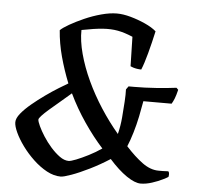

<svg xmlns="http://www.w3.org/2000/svg" viewBox="-52 -773 858 826"><g transform="rotate(5 377.5 -360.0)"><path d="M240 0Q210 0 179.5 -16.5Q149 -33 121 -59.5Q93 -86 71.5 -115.5Q50 -145 37.5 -172Q25 -199 25 -216Q25 -233 42 -254Q59 -275 86 -297.5Q113 -320 142.5 -341Q172 -362 198 -378Q224 -394 238 -402Q216 -457 200.5 -514Q185 -571 181 -627Q192 -638 219 -653.5Q246 -669 281 -684.5Q316 -700 353 -710Q390 -720 420 -720Q447 -720 479.5 -711Q512 -702 543 -688Q574 -674 592 -658Q581 -608 568.5 -561.5Q556 -515 545 -489Q536 -489 526.5 -490.5Q517 -492 509.5 -494.5Q502 -497 498 -499L495 -626Q460 -641 430.5 -646.5Q401 -652 365.5 -649.5Q330 -647 274 -636Q273 -590 288 -534Q303 -478 330 -420Q357 -362 393 -306.5Q429 -251 469 -204Q478 -240 481 -276.5Q484 -313 486 -345Q488 -377 487 -398L497 -412H522Q566 -412 615.5 -415.5Q665 -419 703 -424L711 -416Q705 -391 699.5 -377.5Q694 -364 688 -354H566Q561 -324 553.5 -287.5Q546 -251 535.5 -216Q525 -181 514 -155Q552 -113 587 -87.5Q622 -62 657 -62Q665 -62 675.5 -62Q686 -62 699 -63Q702 -61 703 -54.5Q704 -48 702 -39Q698 -36 679 -26.5Q660 -17 634 -8.5Q608 0 585 0Q560 0 524 -24.5Q488 -49 448 -94Q406 -67 362.5 -45.5Q319 -24 285.5 -12Q252 0 240 0ZM268 -70Q277 -70 300 -79Q323 -88 352.5 -103Q382 -118 408 -136Q367 -181 327 -239.5Q287 -298 257 -361Q232 -339 208 -319Q184 -299 164.5 -282Q145 -265 134 -253Q123 -241 123 -236Q123 -228 132 -208.5Q141 -189 156 -165.5Q171 -142 190 -120.5Q209 -99 229 -84.5Q249 -70 268 -70Z"/></g></svg>

Font: Texturina 12pt
Style: Italic
Weight: 400
Italic angle: -11°
Designer: Guillermo Torres Carreño
Foundry: Omnibus-Type
Version: Version 1.002